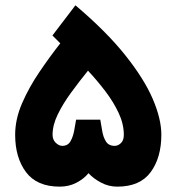

<svg xmlns="http://www.w3.org/2000/svg" viewBox="-20 -697 659 717"><path d="M310.5 -50.3Q293.5 -29.3 265.4 -14.6Q237.3 0 203.1 0Q117.7 0 77.1 -54.2Q36.6 -108.4 36.6 -193.8Q36.6 -252 62.5 -311.5Q88.4 -371.1 127.2 -428.2Q166 -485.4 205.1 -535.2L175.8 -564.5L261.7 -677.2Q377 -579.6 447.5 -491.2Q518.1 -402.8 550.3 -327.9Q582.5 -252.9 582.5 -193.8Q582.5 -108.4 542.7 -54.2Q502.9 0 418 0Q385.3 0 356.7 -15.4Q328.1 -30.8 310.5 -50.3ZM176.3 -193.4Q176.3 -175.3 188.2 -163.8Q200.2 -152.3 212.4 -152.3Q233.4 -152.3 243.2 -169.4Q252.9 -186.5 257.1 -209.7Q261.2 -232.9 264.2 -250H354.5Q357.9 -231.4 361.6 -208.5Q365.2 -185.5 375.5 -168.9Q385.7 -152.3 408.2 -152.3Q420.9 -152.3 431.6 -162.6Q442.4 -172.9 442.4 -193.4Q442.4 -233.9 423.1 -275.1Q403.8 -316.4 373.3 -356.4Q342.8 -396.5 308.6 -433.1Q275.4 -392.1 245.1 -350.6Q214.8 -309.1 195.6 -269.5Q176.3 -230 176.3 -193.4Z"/></svg>

Font: Vazirmatn RD UI Black
Style: Regular
Weight: 900
Designer: Saber Rastikerdar
Foundry: Saber Rastikerdar
Version: Version 33.003